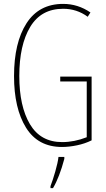

<svg xmlns="http://www.w3.org/2000/svg" viewBox="-20 -744 544 985"><path d="M450 -351V-24Q416 -7 375 1.5Q334 10 298 10Q175 10 113.5 -89Q52 -188 52 -354Q52 -525 116 -624.5Q180 -724 304 -724Q380 -724 444 -680L430 -658Q374 -699 304 -699Q191 -699 135 -606Q79 -513 79 -354Q79 -199 133.5 -107Q188 -15 299 -15Q361 -15 425 -40V-326H289V-351ZM310 71Q285 165 252 221H239V211Q251 180 264 134.5Q277 89 280 61H310Z"/></svg>

Font: Noto Sans Display Thin Cond
Style: Regular
Weight: 250
Width: 3
Designer: Monotype Design team
Foundry: Monotype Imaging Inc.
Version: Version 1.000